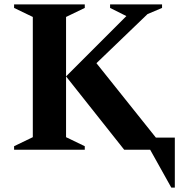

<svg xmlns="http://www.w3.org/2000/svg" viewBox="-20 -680 818 872"><path d="M44 0V-16L129 -57V-603L44 -644V-660H365V-644L280 -603V-57L365 -16V0ZM280 -333 554 -607 480 -644V-660H716V-644L650 -616L418 -393L688 -55H774V172H758L662 0H544Z"/></svg>

Font: Spectral SC
Style: Bold
Weight: 700
Designer: Jean-Baptiste Levee
Foundry: Production Type
Version: Version 2.001